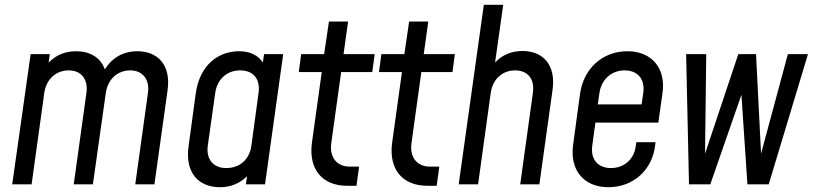

<svg xmlns="http://www.w3.org/2000/svg" viewBox="-20 -770 3395 802"><path d="M554 -556C494 -556 447 -528 418 -480C400 -531 354 -556 298 -556C251 -556 212 -539 183 -508L188 -544H108L31 0H112L165 -382C173 -438 213 -476 267 -476C320 -476 349 -438 341 -382L288 0H368L422 -382C430 -438 470 -476 524 -476C576 -476 606 -438 598 -382L545 0H625L680 -393C695 -501 637 -556 554 -556Z M1083 -544 1078 -509C1058 -539 1024 -556 979 -556C892 -556 815 -499 798 -382L768 -162C751 -45 812 12 899 12C945 12 983 -5 1012 -34L1007 0H1087L1163 -544ZM1060 -382 1030 -161C1022 -105 983 -68 925 -68C870 -68 840 -106 848 -162L879 -382C887 -438 927 -476 983 -476C1040 -476 1068 -438 1060 -382Z M1430 6H1469L1480 -74H1441C1386 -74 1355 -114 1364 -174L1405 -469H1535L1545 -544H1415L1434 -680H1354L1334 -544H1238L1228 -469H1324L1283 -174C1268 -63 1326 6 1430 6Z M1765 6H1804L1815 -74H1776C1721 -74 1690 -114 1699 -174L1740 -469H1870L1880 -544H1750L1769 -680H1689L1669 -544H1573L1563 -469H1659L1618 -174C1603 -63 1661 6 1765 6Z M2163 -557C2116 -557 2077 -540 2048 -509L2082 -750H2001L1896 0H1977L2030 -383C2038 -439 2078 -476 2132 -476C2185 -476 2214 -439 2206 -383L2153 0H2233L2288 -394C2303 -498 2249 -557 2163 -557Z M2601 -556C2498 -556 2418 -485 2403 -379L2374 -166C2359 -59 2419 12 2521 12C2625 12 2706 -60 2717 -166L2718 -176H2638L2636 -162C2630 -107 2589 -68 2532 -68C2476 -68 2446 -106 2454 -162L2467 -258H2730L2747 -379C2763 -485 2702 -556 2601 -556ZM2667 -382 2660 -334H2477L2484 -382C2492 -438 2534 -476 2589 -476C2645 -476 2675 -438 2667 -382Z M3271 -544 3159 -128 3138 -544H3064L2925 -128L2930 -544H2846L2858 0H2947L3077 -374L3102 0H3191L3355 -544Z"/></svg>

Font: Mohave
Style: Italic
Weight: 400
Italic angle: -8°
Designer: Gumpita Rahayu
Foundry: Tokotype
Version: Version 2.002;PS 002.002;hotconv 1.0.88;makeotf.lib2.5.64775